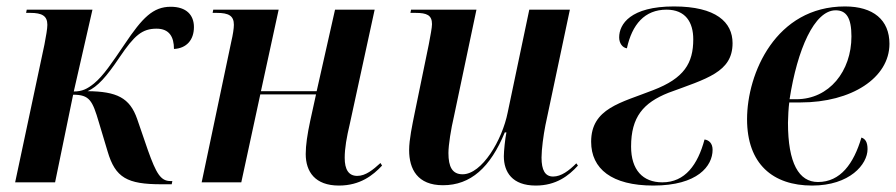

<svg xmlns="http://www.w3.org/2000/svg" viewBox="-20 -566 2782 596"><path d="M481 6H513L515 -4H509C479 -4 465 -27 439 -100L406 -196C383 -263 342 -282 252 -283C283 -297 310 -327 351 -388C397 -456 421 -477 466 -477C506 -477 520 -451 520 -414C559 -416 582 -442 582 -482C582 -519 559 -545 510 -545C455 -545 422 -511 367 -429C327 -370 301 -331 272 -307C251 -290 235 -282 209 -282L267 -536H63L61 -526H74C110 -526 127 -517 127 -489C127 -477 123 -454 118 -428L27 0H151L207 -272C258 -272 267 -254 287 -186L314 -96C338 -14 375 6 481 6Z M1032 10C1098 10 1138 -22 1166 -52L1161 -60C1138 -39 1115 -20 1089 -20C1062 -20 1050 -40 1050 -76C1050 -106 1056 -140 1066 -182L1143 -536H1020L963 -283H790L845 -536H642L640 -526H653C690 -526 706 -517 706 -489C706 -478 703 -458 698 -437L606 0H729L788 -273H961L943 -191C934 -149 929 -115 929 -88C929 -33 958 10 1032 10Z M1643 10C1706 10 1745 -20 1774 -52L1769 -59C1746 -36 1722 -18 1697 -18C1672 -18 1661 -38 1661 -77C1661 -102 1667 -147 1673 -177L1749 -536H1623L1556 -217C1539 -131 1476 -25 1416 -25C1384 -25 1372 -48 1372 -91C1372 -116 1380 -166 1389 -204L1459 -536H1256L1254 -526H1270C1305 -526 1321 -519 1321 -491C1321 -480 1316 -455 1311 -428L1267 -214C1260 -179 1250 -133 1250 -100C1250 -41 1276 9 1355 9C1441 9 1502 -46 1547 -155H1552C1548 -136 1544 -97 1544 -81C1544 -32 1570 10 1643 10Z M2008 10C2146 10 2192 -51 2192 -101C2192 -121 2181 -131 2167 -133C2146 -55 2107 0 2036 0C1975 0 1939 -39 1939 -111C1939 -203 1977 -247 2055 -278C2174 -322 2254 -342 2254 -432C2254 -497 2203 -546 2072 -546C1937 -546 1902 -491 1902 -450C1902 -432 1912 -418 1926 -416C1942 -490 1981 -536 2049 -536C2108 -536 2132 -497 2132 -444C2132 -370 2104 -323 2007 -286C1908 -247 1815 -230 1815 -126C1815 -42 1879 10 2008 10Z M2501 10C2618 10 2673 -56 2673 -103C2673 -125 2666 -135 2654 -139C2630 -58 2589 -1 2519 -1C2460 -1 2426 -59 2426 -185C2426 -201 2428 -234 2430 -248H2465C2623 -248 2741 -324 2741 -430C2741 -504 2691 -546 2603 -546C2388 -546 2299 -338 2299 -196C2299 -57 2379 10 2501 10ZM2452 -258H2431C2455 -413 2508 -534 2574 -534C2607 -534 2623 -511 2623 -453C2623 -345 2554 -258 2452 -258Z"/></svg>

Font: Noto Serif Display SemiCondensed SemiBold
Style: Italic
Weight: 600
Width: 4
Italic angle: -12°
Designer: Monotype Design Team
Foundry: Monotype Imaging Inc.
Version: Version 2.009